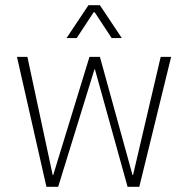

<svg xmlns="http://www.w3.org/2000/svg" viewBox="-20 -716 721 736"><path d="M45 -498H85L182 -45H184L323 -498H363L488 -45H490L596 -498H636L514 0H469L344 -450H342L203 0H158ZM319 -696H363L447 -570H408L343 -669H339L274 -570H235Z"/></svg>

Font: Chakra Petch ExtraLight
Style: Regular
Weight: 275
Designer: Katatrad Aksorn Co.,Ltd.
Foundry: Cadson Demak Co.,Ltd.
Version: Version 1.000; ttfautohint (v1.6)